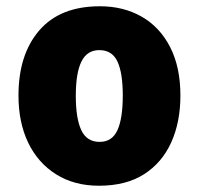

<svg xmlns="http://www.w3.org/2000/svg" viewBox="-20 -583 635 613"><path d="M556 -278Q556 -193 526.5 -128Q497 -63 439.5 -26.5Q382 10 296 10Q217 10 159 -26.5Q101 -63 70 -127.5Q39 -192 39 -278Q39 -409 105.5 -486Q172 -563 299 -563Q374 -563 432 -530Q490 -497 523 -433Q556 -369 556 -278ZM222 -277Q222 -205 239.5 -167.5Q257 -130 298 -130Q338 -130 355 -167.5Q372 -205 372 -278Q372 -350 355 -386.5Q338 -423 297 -423Q258 -423 240 -386.5Q222 -350 222 -277Z"/></svg>

Font: Noto Sans Bengali SemiCondensed Black
Style: Regular
Weight: 900
Width: 4
Designer: Joana Ranito - Universal Thirst; Jelle Bosma - Monotype Design Team
Foundry: Universal Thirst ehf.
Version: Version 3.000; ttfautohint (v1.8.4.7-5d5b)